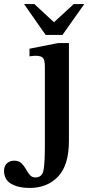

<svg xmlns="http://www.w3.org/2000/svg" viewBox="-127 -695 439 950"><path d="M19 235Q-36 235 -71.5 214.5Q-107 194 -107 150Q-107 127 -93 113.5Q-79 100 -57 100Q-34 100 -21 112.5Q-8 125 1 141.5Q10 158 20.5 170.5Q31 183 48 183Q82 183 88.5 146Q95 109 95 28V-365Q95 -398 85.5 -408.5Q76 -419 50 -419Q38 -419 28.5 -417.5Q19 -416 19 -416V-454L161 -482H214V2Q214 122 160.5 178.5Q107 235 19 235ZM182 -522H99L-8 -675H43L140 -585L238 -675H290Z"/></svg>

Font: STIX Two Text SemiBold
Style: Regular
Weight: 600
Designer: Ross Mills, John Hudson & Paul Hanslow, Tiro Typeworks Ltd; with prior portions MicroPress Inc., and Coen Hoffman.
Foundry: Tiro Typeworks Ltd
Version: Version 2.13 b171